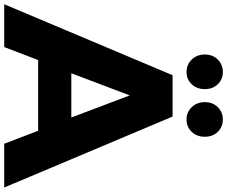

<svg xmlns="http://www.w3.org/2000/svg" viewBox="-130 -948 1050 887"><g transform="rotate(90 394.5 -505.0)"><path d="M203.3 -926.7Q203.3 -963.3 226.7 -986.7Q250 -1010 284.4 -1010Q317.8 -1010 340.6 -986.7Q363.3 -963.3 363.3 -926.7Q363.3 -890 340.6 -866.1Q317.8 -842.2 284.4 -842.2Q250 -842.2 226.7 -866.1Q203.3 -890 203.3 -926.7ZM423.3 -926.7Q423.3 -963.3 446.7 -986.7Q470 -1010 503.3 -1010Q537.8 -1010 560.6 -986.7Q583.3 -963.3 583.3 -926.7Q583.3 -890 560.6 -866.1Q537.8 -842.2 503.3 -842.2Q470 -842.2 446.7 -866.1Q423.3 -890 423.3 -926.7ZM228.9 -156.7 168.9 0H-28.9L298.9 -777.8H490L817.8 0H615.6L555.6 -156.7ZM392.2 -580 290 -310H494.4Z"/></g></svg>

Font: Paperlogy 9 Black
Style: Regular
Weight: 900
Designer: redesigned by Lee Juim, glyphs from Gmarket Sans & Montserrat
Foundry: PT&
Version: Version 1.001